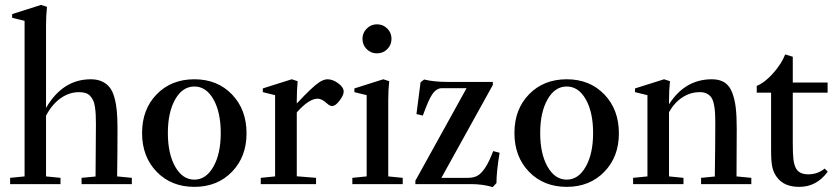

<svg xmlns="http://www.w3.org/2000/svg" viewBox="-20 -746 3404 778"><path d="M21 0V-25.4L79.6 -31.2V-661.6L29.3 -673.8V-689L146.5 -726.1L170.4 -718.3Q166.5 -681.6 166.5 -642.1V-308.6Q233.9 -424.8 348.1 -424.8Q375 -424.8 394.3 -415.5Q413.6 -406.2 425.5 -390.4Q437.5 -374.5 444.3 -348.4Q451.2 -322.3 453.6 -293.5Q456.1 -264.6 456.1 -224.6Q456.1 -126.5 454.6 -31.2L514.2 -25.4V0H310.5V-25.4L367.2 -30.8Q368.7 -240.2 368.7 -242.7Q368.7 -265.6 367.9 -281Q367.2 -296.4 364.7 -312.7Q362.3 -329.1 357.7 -338.9Q353 -348.6 345.7 -356.9Q338.4 -365.2 327.1 -368.9Q315.9 -372.6 300.3 -372.6Q260.3 -372.6 225.3 -347.7Q190.4 -322.8 166.5 -277.3V-31.2L225.1 -25.4V0Z M767.6 11.2Q674.3 11.2 615 -49.8Q555.7 -110.8 555.7 -207Q555.7 -303.2 615 -364Q674.3 -424.8 767.6 -424.8Q860.8 -424.8 919.9 -363.5Q979 -302.2 979 -205.6Q979 -110.4 919.7 -49.6Q860.4 11.2 767.6 11.2ZM767.6 -18.1Q814.9 -18.1 844.7 -70.6Q874.5 -123 874.5 -207Q874.5 -291 845 -343.3Q815.4 -395.5 767.6 -395.5Q719.7 -395.5 689.9 -343.3Q660.2 -291 660.2 -207Q660.2 -123 689.9 -70.6Q719.7 -18.1 767.6 -18.1Z M1036.6 0V-25.4L1094.7 -31.2V-360.4L1044.9 -372.6V-387.7L1162.1 -424.8L1186 -417Q1182.6 -377 1182.6 -340.3V-326.7Q1245.6 -394 1271.5 -411.1Q1291 -424.8 1307.1 -424.8Q1328.1 -424.8 1350.3 -408.7Q1372.6 -392.6 1372.6 -374.5Q1372.6 -360.4 1356 -338.4Q1339.4 -316.4 1326.2 -316.4Q1316.4 -316.4 1305.7 -326.2Q1284.2 -346.2 1267.1 -346.2Q1231.9 -346.2 1182.6 -290.5V-31.7L1260.7 -25.4V0Z M1507.3 -529.8Q1482.9 -529.8 1465.8 -546.9Q1448.7 -564 1448.7 -588.9Q1448.7 -612.8 1466.1 -630.1Q1483.4 -647.5 1507.3 -647.5Q1532.2 -647.5 1549.3 -630.4Q1566.4 -613.3 1566.4 -588.9Q1566.4 -564 1549.3 -546.9Q1532.2 -529.8 1507.3 -529.8ZM1407.7 0V-25.4L1465.8 -31.2V-360.4L1416 -372.6V-387.7L1533.2 -424.8L1557.1 -417Q1553.2 -380.4 1553.2 -340.3V-31.2L1611.8 -25.4V0Z M1976.6 12.2Q1936 0 1889.2 0H1663.1V-13.7L1870.6 -388.7H1770.5Q1748 -388.7 1730.5 -362.3Q1716.8 -342.3 1693.4 -277.8L1667.5 -283.7L1684.1 -412.6L1698.7 -423.8Q1738.3 -414.1 1793 -414.1H1977.1V-401.9L1768.6 -25.4H1876Q1898.4 -25.4 1913.8 -33.4Q1929.2 -41.5 1945.3 -65.2Q1961.4 -88.9 1978.5 -133.8L2004.4 -127Q1991.7 -49.8 1991.7 -4.4Z M2276.4 11.2Q2183.1 11.2 2123.8 -49.8Q2064.5 -110.8 2064.5 -207Q2064.5 -303.2 2123.8 -364Q2183.1 -424.8 2276.4 -424.8Q2369.6 -424.8 2428.7 -363.5Q2487.8 -302.2 2487.8 -205.6Q2487.8 -110.4 2428.5 -49.6Q2369.1 11.2 2276.4 11.2ZM2276.4 -18.1Q2323.7 -18.1 2353.5 -70.6Q2383.3 -123 2383.3 -207Q2383.3 -291 2353.8 -343.3Q2324.2 -395.5 2276.4 -395.5Q2228.5 -395.5 2198.7 -343.3Q2168.9 -291 2168.9 -207Q2168.9 -123 2198.7 -70.6Q2228.5 -18.1 2276.4 -18.1Z M2545.4 0V-25.4L2603.5 -31.2V-360.4L2553.2 -372.6V-387.7L2670.9 -424.8L2694.8 -417Q2690.9 -380.4 2690.9 -340.3V-323.2Q2755.4 -424.8 2864.7 -424.8Q2896 -424.8 2916.3 -411.6Q2936.5 -398.4 2947 -370.6Q2957.5 -342.8 2961.4 -309.1Q2965.3 -275.4 2965.3 -224.6Q2965.3 -158.2 2964.4 -31.2L3024.4 -25.4V0H2820.8V-25.4L2876.5 -30.8Q2878.4 -170.4 2878.4 -242.7Q2878.4 -270.5 2877.4 -288.3Q2876.5 -306.2 2872.8 -323.7Q2869.1 -341.3 2862.3 -351.1Q2855.5 -360.8 2844 -366.7Q2832.5 -372.6 2815.9 -372.6Q2777.8 -372.6 2745.4 -351.6Q2712.9 -330.6 2690.9 -291.5V-31.2L2749.5 -25.4V0Z M3218.8 11.2Q3157.7 11.2 3129.4 -26.4Q3115.7 -43.5 3110.1 -66.2Q3104.5 -88.9 3104.5 -135.3V-370.6H3046.4V-397.9Q3079.6 -411.6 3113.3 -449.7Q3147 -487.8 3161.6 -525.4L3192.4 -516.1V-411.6H3333.5V-370.6H3192.4V-167Q3192.4 -120.1 3195.1 -99.6Q3197.8 -79.1 3204.6 -65.4Q3217.3 -39.6 3255.4 -39.6Q3293 -39.6 3321.8 -63L3334 -50.3Q3289.1 11.2 3218.8 11.2Z"/></svg>

Font: Elstob 18pt Medium
Style: Regular
Weight: 500
Designer: Peter S. Baker
Version: Version 1.015